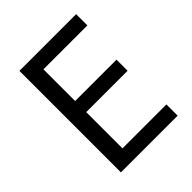

<svg xmlns="http://www.w3.org/2000/svg" viewBox="-199 -834 955 955"><g transform="rotate(-45 278.0 -357.0)"><path d="M496 0V-79H187V-334H478V-412H187V-635H496V-714H97V0Z"/></g></svg>

Font: Noto Sans Runic
Style: Regular
Weight: 400
Designer: Monotype Design Team
Foundry: Monotype Imaging Inc.
Version: Version 2.002